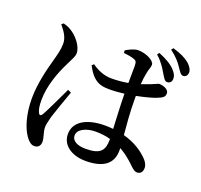

<svg xmlns="http://www.w3.org/2000/svg" viewBox="-150 -1013 1300 1242"><g transform="rotate(20 500.0 -392.5)"><path d="M830 -671C847 -645 855 -625 872 -624C889 -623 904 -633 905 -656C906 -675 898 -693 877 -715C853 -741 813 -764 763 -784L752 -770C794 -733 813 -700 830 -671ZM913 -741C930 -717 940 -698 956 -697C975 -697 986 -710 987 -729C988 -746 978 -767 955 -788C928 -811 892 -828 838 -844L827 -830C873 -796 896 -767 913 -741ZM103 -741C133 -706 159 -668 158 -626C158 -587 147 -549 134 -500C117 -440 88 -329 88 -226C88 -117 116 -29 149 17C166 42 186 59 207 59C234 59 249 43 249 14C249 -14 232 -47 232 -80C232 -96 237 -117 246 -154C257 -190 294 -294 313 -347L290 -358C265 -307 211 -188 189 -153C180 -138 170 -140 164 -153C155 -170 150 -196 150 -237C150 -338 191 -440 222 -503C246 -555 261 -574 261 -599C261 -649 210 -703 183 -721C161 -737 145 -744 116 -752ZM653 -152V-149C653 -75 631 -38 526 -38C474 -38 430 -55 430 -96C430 -140 491 -165 549 -165C587 -165 621 -161 653 -152ZM548 -705C574 -703 599 -699 619 -692C635 -686 642 -682 642 -648L641 -533C608 -527 570 -523 528 -523C480 -523 436 -539 391 -571L378 -559C429 -463 476 -452 539 -452C572 -452 607 -455 641 -459V-451C642 -376 647 -286 650 -220C632 -222 613 -223 593 -223C481 -223 386 -182 386 -89C386 -9 462 36 552 36C681 36 736 -16 736 -103V-119C769 -101 800 -77 831 -48C858 -22 872 -8 891 -8C914 -8 928 -24 928 -52C928 -73 916 -94 895 -114C863 -145 811 -184 729 -206C723 -272 715 -355 715 -449V-471C771 -482 818 -495 842 -504C883 -520 898 -528 898 -555C898 -581 861 -595 832 -596C824 -596 803 -582 744 -562L719 -553C721 -583 724 -608 728 -626C734 -666 744 -673 744 -696C744 -722 686 -754 629 -754C604 -754 569 -737 546 -723Z"/></g></svg>

Font: Noto Serif SC SemiBold
Style: Regular
Weight: 600
Designer: Ryoko NISHIZUKA 西塚涼子 (kana & ideographs); Frank Grießhammer (Latin, Greek & Cyrillic); Wenlong ZHANG 张文龙 (bopomofo); San
Foundry: Adobe
Version: Version 2.001;hotconv 1.1.0;makeotfexe 2.6.0